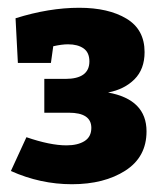

<svg xmlns="http://www.w3.org/2000/svg" viewBox="-20 -808 415 494"><path d="M357 -470Q357 -404 302.5 -369Q248 -334 165 -334Q84 -334 8 -368L48 -455Q109 -434 151 -434Q180 -434 197.5 -445Q215 -456 215 -479Q215 -518 157 -518H94V-605H148Q210 -605 210 -650Q210 -673 195 -683.5Q180 -694 155 -694Q139 -694 117 -689L111 -646H26L20 -761Q106 -788 184 -788Q259 -788 305.5 -760Q352 -732 352 -674Q352 -630 326 -604Q300 -578 258 -570Q357 -552 357 -470Z"/></svg>

Font: Bitter Pro ExtraBold
Style: Regular
Weight: 800
Designer: Sol Matas, and Bitter project Authors
Foundry: Sol Matas
Version: Version 1.010